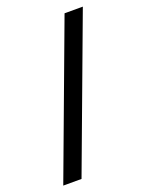

<svg xmlns="http://www.w3.org/2000/svg" viewBox="-137 -782 645 849"><g transform="rotate(-20 186.0 -357.0)"><path d="M362 -714H276L10 0H96Z"/></g></svg>

Font: Noto Sans Sunuwar
Style: Regular
Weight: 400
Designer: Anshuman Pandey
Foundry: Jamra Patel LLC
Version: Version 1.000